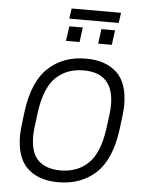

<svg xmlns="http://www.w3.org/2000/svg" viewBox="-63 -1020 815 1080"><g transform="rotate(5 344.5 -480.0)"><path d="M304 10Q196 10 133 -48.5Q70 -107 70 -235Q70 -259 79 -331L84 -371Q107 -542 191 -619Q275 -696 401 -696H405Q512 -696 575.5 -638.5Q639 -581 639 -454Q639 -415 625 -315Q602 -144 518.5 -67Q435 10 309 10ZM550 -309Q565 -410 565 -448Q565 -629 395 -629Q301 -629 240 -571.5Q179 -514 159 -377Q144 -267 144 -238Q144 -140 189 -98.5Q234 -57 314 -57Q407 -57 468.5 -114.5Q530 -172 550 -309ZM576 -970 568 -912H289L297 -970ZM358 -786H281L293 -869H369ZM540 -786H463L474 -869H551Z"/></g></svg>

Font: Chivo Light Italic
Style: Regular
Weight: 300
Italic angle: -8.05°
Designer: Hector Gatti
Foundry: Omnibus-Type
Version: Version 1.007